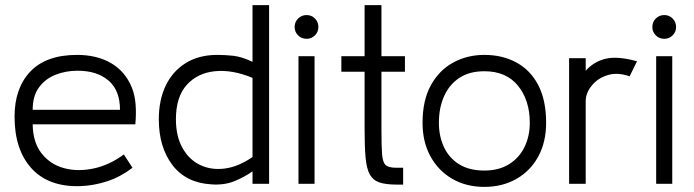

<svg xmlns="http://www.w3.org/2000/svg" viewBox="-20 -720 2718 752"><path d="M510 -233H108Q109 -162 143 -119Q177 -76 230.5 -61.5Q284 -47 346 -60Q408 -73 465 -115L499 -63Q452 -27 400 -10Q348 7 295 9Q171 13 104 -60Q37 -133 37 -263Q37 -375 99 -440Q161 -505 282 -505Q359 -505 414.5 -473Q470 -441 496 -378Q508 -349 511 -312Q514 -275 510 -233ZM284 -443Q237 -443 197 -427Q157 -411 132.5 -377.5Q108 -344 108 -290H450Q450 -366 405 -404.5Q360 -443 284 -443Z M807 2Q708 -4 655 -74Q602 -144 602 -253Q602 -328 629 -384.5Q656 -441 707.5 -473Q759 -505 831 -505Q862 -505 894 -501.5Q926 -498 969 -478V-700H1034V0H969V-49Q940 -28 899.5 -11Q859 6 807 2ZM969 -105V-415Q890 -448 821.5 -441Q753 -434 711 -387Q669 -340 669 -253Q669 -186 695 -140Q721 -94 764.5 -73.5Q808 -53 861 -60Q914 -67 969 -105Z M1181 -568Q1161 -568 1147.5 -581.5Q1134 -595 1134 -614Q1134 -634 1147.5 -647.5Q1161 -661 1181 -661Q1200 -661 1213.5 -647.5Q1227 -634 1227 -614Q1227 -595 1213.5 -581.5Q1200 -568 1181 -568ZM1212 0H1149V-500H1212Z M1408 -212V-439H1317V-500H1408V-700H1474V-500H1566V-439H1474V-212Q1474 -147 1476.5 -115.5Q1479 -84 1490.5 -73.5Q1502 -63 1532 -63H1559V3H1534Q1491 3 1466 -5.5Q1441 -14 1428.5 -36.5Q1416 -59 1412 -101.5Q1408 -144 1408 -212Z M1877 12Q1806 12 1751.5 -19.5Q1697 -51 1666 -107.5Q1635 -164 1635 -239Q1635 -327 1667.5 -386Q1700 -445 1755 -475Q1810 -505 1877 -505Q1948 -505 2003 -475Q2058 -445 2088.5 -386Q2119 -327 2119 -239Q2119 -164 2088.5 -107.5Q2058 -51 2003 -19.5Q1948 12 1877 12ZM1877 -52Q1934 -52 1974 -77Q2014 -102 2034.5 -144.5Q2055 -187 2055 -239Q2055 -327 2009 -384Q1963 -441 1877 -441Q1818 -441 1778.5 -414.5Q1739 -388 1719 -342.5Q1699 -297 1699 -239Q1699 -186 1719 -143.5Q1739 -101 1778.5 -76.5Q1818 -52 1877 -52Z M2209 0V-492H2274V-443Q2306 -479 2352.5 -490Q2399 -501 2475 -480L2446 -421Q2398 -438 2359 -425.5Q2320 -413 2297 -384Q2274 -355 2274 -324V0Z M2582 -568Q2562 -568 2548.5 -581.5Q2535 -595 2535 -614Q2535 -634 2548.5 -647.5Q2562 -661 2582 -661Q2601 -661 2614.5 -647.5Q2628 -634 2628 -614Q2628 -595 2614.5 -581.5Q2601 -568 2582 -568ZM2613 0H2550V-500H2613Z"/></svg>

Font: Kulim Park Light
Style: Regular
Weight: 300
Designer: Noponies / Dale Sattler
Foundry: Noponies
Version: Version 1.000; ttfautohint (v1.8.3)